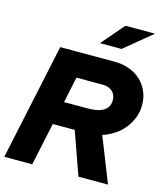

<svg xmlns="http://www.w3.org/2000/svg" viewBox="-131 -1017 960 1116"><g transform="rotate(15 348.5 -459.0)"><path d="M1 0ZM1 0Q39 -176 75.5 -350Q112 -524 150 -700H476Q524 -700 564.5 -685.5Q605 -671 634.5 -644Q664 -617 680.5 -579.5Q697 -542 697 -497Q697 -457 683 -421Q669 -385 645 -355Q621 -325 588 -303.5Q555 -282 518 -270Q545 -202 571.5 -135Q598 -68 625 0H447Q424 -65 401.5 -128.5Q379 -192 356 -257H224Q210 -192 196.5 -128.5Q183 -65 169 0ZM446 -553H287L254 -397H385Q410 -397 435 -399.5Q460 -402 480 -411Q500 -420 512.5 -436.5Q525 -453 525 -481Q525 -514 503 -533.5Q481 -553 446 -553ZM484 -918H662L497 -782H367Z"/></g></svg>

Font: Rosa Sans Black
Style: Italic
Weight: 900
Italic angle: -12°
Designer: Pentagram / MCKL
Foundry: Pentagram / MCKL
Version: Version 1.005;September 16, 2019;FontCreator 11.5.0.2425 64-